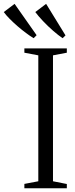

<svg xmlns="http://www.w3.org/2000/svg" viewBox="-106 -1000 399 1020"><path d="M97.5 -37V-706L23.5 -720V-743H249V-720L175.5 -706V-37L249 -22.5V0H23.5V-23ZM72 -797.5Q54.5 -808 32 -824.8Q9.5 -841.5 -13.2 -861.2Q-36 -881 -55.2 -900.5Q-74.5 -920 -86 -936L-28.5 -979.5L88.5 -813L73 -797.5ZM226 -797.5Q204.5 -812 176.5 -836.2Q148.5 -860.5 122.8 -887.8Q97 -915 81.5 -936L139 -979.5L242 -812L227 -797.5Z"/></svg>

Font: Merriweather 120pt Light
Style: Regular
Weight: 300
Version: Version 2.100